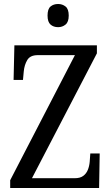

<svg xmlns="http://www.w3.org/2000/svg" viewBox="-20 -941 556 961"><path d="M31 0V-39L355 -665H169Q131 -665 116.5 -640.5Q102 -616 99 -584L95 -541H48L52 -714H465V-674L140 -49H354Q381 -49 396.5 -60.5Q412 -72 419.5 -90.5Q427 -109 429 -131L432 -173H479L476 0ZM271 -805Q248 -805 233 -818Q218 -831 218 -863Q218 -896 233 -908.5Q248 -921 271 -921Q292 -921 308 -908.5Q324 -896 324 -863Q324 -831 308 -818Q292 -805 271 -805Z"/></svg>

Font: Noto Serif Condensed
Style: Regular
Weight: 400
Width: 3
Designer: Monotype Design Team
Foundry: Monotype Imaging Inc.
Version: Version 2.015